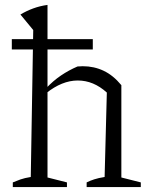

<svg xmlns="http://www.w3.org/2000/svg" viewBox="-20 -760 602 780"><path d="M32 0V-19Q46 -25 63 -31Q80 -37 105 -41L115 -638L63 -701Q88 -716 115.5 -726Q143 -736 173 -740V-39L252 -19V0ZM332 0V-19Q346 -26 363 -31.5Q380 -37 405 -41L414 -384L473 -414V-39L552 -19V0ZM167 -381 166 -400Q196 -432 228 -453.5Q260 -475 295 -490Q301 -490 306.5 -490.5Q312 -491 316 -491Q362 -491 401 -472.5Q440 -454 473 -414L414 -384Q360 -433 296 -433Q232 -433 167 -381ZM28 -601H357V-559H28Z"/></svg>

Font: Piazzolla 24pt Light
Style: Regular
Weight: 300
Designer: Juan Pablo del Peral
Foundry: Huerta Tipografica
Version: Version 2.005